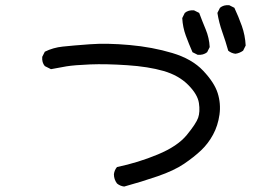

<svg xmlns="http://www.w3.org/2000/svg" viewBox="-20 -721 1040 730"><path d="M452.1 -11.7Q436.5 -13.7 424.8 -23.4Q413.1 -39.1 413.1 -58.6Q415 -74.2 424.8 -85.9Q504.9 -102.5 580.1 -133.8Q655.3 -165 690.4 -208Q725.6 -251 733.4 -273.4Q741.2 -295.9 736.3 -329.1Q731.4 -362.3 695.3 -398.4Q659.2 -434.6 601.6 -451.2Q543.9 -467.8 463.4 -473.1Q382.8 -478.5 322.8 -476.1Q262.7 -473.6 232.9 -468.8Q203.1 -463.9 173.8 -458L150.4 -469.7Q138.7 -483.4 140.6 -504.9L150.4 -524.4Q181.6 -540 218.8 -543.9Q255.9 -547.9 321.3 -552.7Q386.7 -557.6 473.1 -549.8Q559.6 -542 634.8 -519.5Q710 -497.1 752.4 -452.1Q794.9 -407.2 807.6 -367.2Q820.3 -327.1 814.5 -285.2Q808.6 -243.2 790 -209Q771.5 -174.8 744.6 -149.4Q717.8 -124 679.7 -98.1Q641.6 -72.3 579.1 -50.8Q516.6 -29.3 452.1 -11.7ZM731.4 -512.7 711.9 -522.5Q698.2 -553.7 686.5 -585.4Q674.8 -617.2 672.9 -652.3L682.6 -671.9Q696.3 -683.6 717.8 -681.6L737.3 -671.9Q749 -640.6 762.2 -608.9Q775.4 -577.1 777.3 -542L767.6 -522.5Q752.9 -510.7 731.4 -512.7ZM875 -516.6Q859.4 -518.6 847.7 -528.3Q837.9 -563.5 825.2 -599.1Q812.5 -634.8 806.6 -671.9L816.4 -691.4Q830.1 -703.1 851.6 -701.2L871.1 -691.4Q886.7 -658.2 899.4 -622.6Q912.1 -586.9 914.1 -547.9L904.3 -528.3Q890.6 -518.6 875 -516.6Z"/></svg>

Font: NaikaiFont
Style: Regular
Weight: 400
Version: Version 1.67